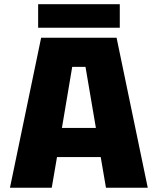

<svg xmlns="http://www.w3.org/2000/svg" viewBox="-20 -876 750 896"><path d="M158 -856.5H539V-746.5H158ZM474.5 0 450 -143H246L221.5 0H26.5L172 -700H524L669.5 0ZM317 -564 269 -279H427.5L379 -564Z"/></svg>

Font: League Mono ExtraBold
Style: Regular
Weight: 800
Width: 6
Designer: Tyler Finck
Foundry: The League of Moveable Type / Tyler Finck
Version: Version 2.210